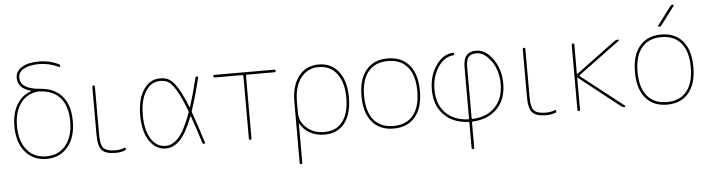

<svg xmlns="http://www.w3.org/2000/svg" viewBox="-54 -1002 5429 1473"><g transform="rotate(-5 2660.5 -265.0)"><path d="M259 -511Q169 -507 117.5 -439.5Q66 -372 66 -260Q66 -145 121 -77.5Q176 -10 271 -10Q366 -10 421 -77.5Q476 -145 476 -260Q476 -376 423.5 -439.5Q371 -503 270 -510Q268 -510 264 -510.5Q260 -511 259 -511ZM195 -517Q201 -520 196 -522Q96 -548 96 -630Q96 -679 143.5 -709.5Q191 -740 276 -740Q356 -740 426 -707Q436 -702 436 -691Q436 -681 426 -685Q353 -720 276 -720Q202 -720 159 -696Q116 -672 116 -630Q116 -541 271 -530Q379 -522 437.5 -453Q496 -384 496 -260Q496 -136 434.5 -63Q373 10 271 10Q169 10 107.5 -63Q46 -136 46 -260Q46 -359 85.5 -426Q125 -493 195 -517Z M803 10Q726 10 697 -22Q668 -54 668 -140V-510Q668 -520 678 -520Q688 -520 688 -510V-140Q688 -60 712.5 -35Q737 -10 803 -10Q841 -10 873 -23Q877 -24 880 -22Q883 -20 883 -16Q883 -5 874 -2Q841 10 803 10Z M1190 -510Q1119 -510 1077 -442Q1035 -374 1035 -260Q1035 -146 1077 -78Q1119 -10 1190 -10Q1241 -10 1288 -59Q1335 -108 1386 -247Q1389 -255 1386 -263Q1346 -369 1312.5 -424.5Q1279 -480 1253 -495Q1227 -510 1190 -510ZM1190 10Q1113 10 1064 -62Q1015 -134 1015 -260Q1015 -386 1064 -458Q1113 -530 1190 -530Q1231 -530 1260 -514Q1289 -498 1323 -445Q1357 -392 1396 -292Q1397 -290 1399 -290.5Q1401 -291 1402 -293Q1431 -383 1462 -510Q1464 -520 1475 -520Q1485 -520 1483 -510Q1447 -363 1413 -263Q1410 -255 1413 -247Q1447 -152 1492 -10Q1493 -6 1491 -3Q1489 0 1485 0Q1474 0 1471 -10Q1440 -111 1403 -216Q1402 -218 1400 -218.5Q1398 -219 1397 -217Q1349 -93 1299 -41.5Q1249 10 1190 10Z M1610 -500Q1600 -500 1600 -510Q1600 -520 1610 -520H2070Q2080 -520 2080 -510Q2080 -500 2070 -500H1859Q1850 -500 1850 -491V-10Q1850 0 1840 0Q1830 0 1830 -10V-491Q1830 -500 1821 -500Z M2222 -260V-175Q2222 -106 2276 -58Q2330 -10 2412 -10Q2504 -10 2553 -74.5Q2602 -139 2602 -260Q2602 -375 2551 -442.5Q2500 -510 2412 -510Q2324 -510 2273 -442.5Q2222 -375 2222 -260ZM2202 210V-260Q2202 -385 2258.5 -457.5Q2315 -530 2412 -530Q2509 -530 2565.5 -457.5Q2622 -385 2622 -260Q2622 -131 2567 -60.5Q2512 10 2412 10Q2348 10 2299 -17.5Q2250 -45 2225 -92Q2225 -94 2223 -94Q2222 -94 2222 -93V210Q2222 220 2212 220Q2202 220 2202 210Z M3096 -445.5Q3043 -510 2944 -510Q2845 -510 2792 -445.5Q2739 -381 2739 -260Q2739 -139 2792 -74.5Q2845 -10 2944 -10Q3043 -10 3096 -74.5Q3149 -139 3149 -260Q3149 -381 3096 -445.5ZM3110 -60.5Q3051 10 2944 10Q2837 10 2778 -60.5Q2719 -131 2719 -260Q2719 -389 2778 -459.5Q2837 -530 2944 -530Q3051 -530 3110 -459.5Q3169 -389 3169 -260Q3169 -131 3110 -60.5Z M3546 -410V-19Q3546 -11 3555 -11Q3665 -16 3728 -82.5Q3791 -149 3791 -260Q3791 -363 3739 -436.5Q3687 -510 3626 -510Q3586 -510 3566 -489Q3546 -468 3546 -410ZM3517 9Q3400 3 3330.5 -68.5Q3261 -140 3261 -260Q3261 -368 3315 -446.5Q3369 -525 3446 -530Q3456 -530 3456 -520Q3456 -510 3446 -510Q3377 -504 3329 -431.5Q3281 -359 3281 -260Q3281 -149 3344 -82.5Q3407 -16 3517 -11Q3526 -11 3526 -19V-410Q3526 -473 3550.5 -501.5Q3575 -530 3626 -530Q3697 -530 3754 -450.5Q3811 -371 3811 -260Q3811 -140 3741.5 -68.5Q3672 3 3555 9Q3546 9 3546 18V210Q3546 220 3536 220Q3526 220 3526 210V18Q3526 9 3517 9Z M4118 10Q4041 10 4012 -22Q3983 -54 3983 -140V-510Q3983 -520 3993 -520Q4003 -520 4003 -510V-140Q4003 -60 4027.5 -35Q4052 -10 4118 -10Q4156 -10 4188 -23Q4192 -24 4195 -22Q4198 -20 4198 -16Q4198 -5 4189 -2Q4156 10 4118 10Z M4360 -10V-510Q4360 -520 4370 -520Q4380 -520 4380 -510V-285Q4380 -284 4381 -284H4383L4688 -510Q4701 -520 4718 -520Q4722 -520 4723 -516Q4724 -512 4721 -510L4402 -275Q4397 -270 4402 -265L4727 -10Q4729 -8 4728 -4Q4727 0 4724 0Q4708 0 4695 -10L4383 -256H4381Q4380 -256 4380 -255V-10Q4380 0 4370 0Q4360 0 4360 -10Z M5202 -445.5Q5149 -510 5050 -510Q4951 -510 4898 -445.5Q4845 -381 4845 -260Q4845 -139 4898 -74.5Q4951 -10 5050 -10Q5149 -10 5202 -74.5Q5255 -139 5255 -260Q5255 -381 5202 -445.5ZM5216 -60.5Q5157 10 5050 10Q4943 10 4884 -60.5Q4825 -131 4825 -260Q4825 -389 4884 -459.5Q4943 -530 5050 -530Q5157 -530 5216 -459.5Q5275 -389 5275 -260Q5275 -131 5216 -60.5ZM5039 -590Q5035 -590 5033.5 -593.5Q5032 -597 5034 -600L5139 -740Q5147 -750 5159 -750Q5163 -750 5164.5 -746.5Q5166 -743 5164 -740L5059 -600Q5051 -590 5039 -590Z"/></g></svg>

Font: Rounded Mplus 1c Thin
Style: Regular
Weight: 250
Version: Version 1.059.20150529